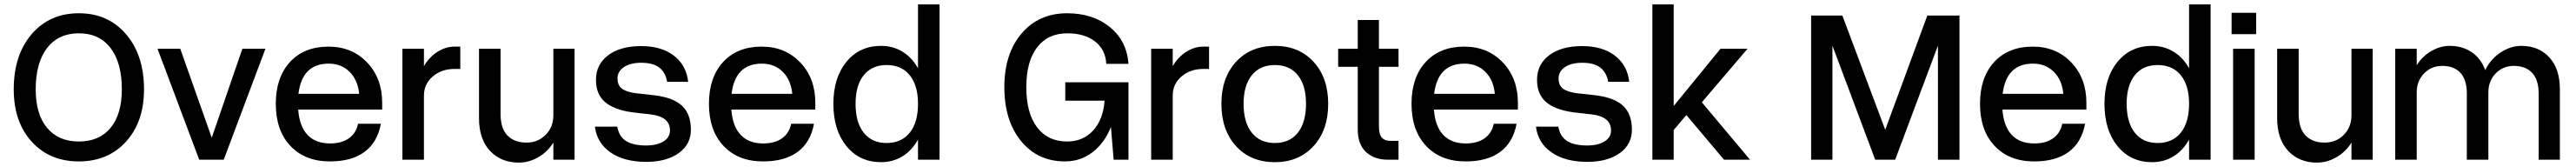

<svg xmlns="http://www.w3.org/2000/svg" viewBox="-20 -720 11623 753"><path d="M42 -316.9Q42 -471.7 122.8 -565.9Q203.6 -660.2 335.9 -660.2Q467.8 -660.2 548.8 -565.7Q629.9 -471.2 629.9 -316.9Q629.9 -170.9 548.8 -81.5Q467.8 7.8 335.9 7.8Q203.6 7.8 122.8 -81.5Q42 -170.9 42 -316.9ZM529.8 -316.9Q529.8 -437 479 -503.4Q428.2 -569.8 335.9 -569.8Q243.7 -569.8 192.4 -503.4Q141.1 -437 141.1 -316.9Q141.1 -205.1 192.4 -143.6Q243.7 -82 335.9 -82Q428.2 -82 479 -143.6Q529.8 -205.1 529.8 -316.9Z M690.9 -500H793.5L935.5 -99.1L1073.7 -500H1177.7L989.7 0H878.9Z M1224.6 -252Q1224.6 -371.1 1288.6 -440.4Q1352.5 -509.8 1462.4 -509.8Q1568.4 -509.8 1636.5 -438.5Q1704.6 -367.2 1704.6 -256.8V-226.1H1325.7Q1331.1 -150.9 1367.4 -112.1Q1403.8 -73.2 1469.7 -73.2Q1522 -73.2 1554.7 -96.7Q1587.4 -120.1 1595.7 -162.1H1698.7Q1683.1 -78.1 1625 -35.2Q1566.9 7.8 1468.8 7.8Q1356.4 7.8 1290.5 -62Q1224.6 -131.8 1224.6 -252ZM1463.4 -433.1Q1343.3 -433.1 1326.7 -296.9H1600.6Q1594.7 -359.4 1557.6 -396.2Q1520.5 -433.1 1463.4 -433.1Z M1795.9 -500H1893.1V-421.9Q1917.5 -463.4 1954.6 -486.6Q1991.7 -509.8 2030.3 -509.8H2057.1V-409.2H2031.2Q1972.7 -409.2 1932.9 -375.2Q1893.1 -341.3 1893.1 -289.1V0H1795.9Z M2238.8 -207Q2238.8 -141.1 2269.8 -109.1Q2300.8 -77.1 2356 -77.1Q2407.7 -77.1 2442.4 -112.1Q2477.1 -147 2477.1 -201.2V-500H2572.8V0H2477.1V-77.1Q2450.7 -34.7 2408.4 -10.7Q2366.2 13.2 2321.8 13.2Q2241.2 13.2 2191.4 -39.6Q2141.6 -92.3 2141.6 -187V-500H2238.8Z M2916.5 -204.1 2831.5 -213.9Q2749.5 -225.6 2709.5 -260.5Q2669.4 -295.4 2669.4 -359.9Q2669.4 -429.7 2724.4 -470.9Q2779.3 -512.2 2873.5 -512.2Q2964.4 -512.2 3020.8 -469.2Q3077.1 -426.3 3085.4 -351.1H2990.7Q2982.4 -395 2954.1 -416Q2925.8 -437 2873.5 -437Q2824.7 -437 2795.7 -417.7Q2766.6 -398.4 2766.6 -366.2Q2766.6 -335.4 2786.6 -320.3Q2806.6 -305.2 2848.6 -299.8L2936.5 -290Q3019.5 -279.3 3058.6 -242.2Q3097.7 -205.1 3097.7 -134.8Q3097.7 -68.8 3042.5 -29.5Q2987.3 9.8 2896.5 9.8Q2796.4 9.8 2735.1 -32.7Q2673.8 -75.2 2664.6 -148.9H2765.6Q2772.9 -105 2804.7 -84.5Q2836.4 -64 2895.5 -64Q2944.3 -64 2973.9 -82.3Q3003.4 -100.6 3003.4 -131.8Q3003.4 -193.8 2916.5 -204.1Z M3179.2 -252Q3179.2 -371.1 3243.2 -440.4Q3307.1 -509.8 3417 -509.8Q3522.9 -509.8 3591.1 -438.5Q3659.2 -367.2 3659.2 -256.8V-226.1H3280.3Q3285.6 -150.9 3322 -112.1Q3358.4 -73.2 3424.3 -73.2Q3476.6 -73.2 3509.3 -96.7Q3542 -120.1 3550.3 -162.1H3653.3Q3637.7 -78.1 3579.6 -35.2Q3521.5 7.8 3423.3 7.8Q3311 7.8 3245.1 -62Q3179.2 -131.8 3179.2 -252ZM3418 -433.1Q3297.9 -433.1 3281.2 -296.9H3555.2Q3549.3 -359.4 3512.2 -396.2Q3475.1 -433.1 3418 -433.1Z M4219.7 -700.2V0H4122.6V-90.8Q4095.7 -42 4052.7 -15.4Q4009.8 11.2 3955.6 11.2Q3858.9 11.2 3799.8 -61Q3740.7 -133.3 3740.7 -252Q3740.7 -369.6 3799.8 -441.4Q3858.9 -513.2 3955.6 -513.2Q4009.8 -513.2 4052.7 -486.8Q4095.7 -460.4 4122.6 -412.1V-700.2ZM3840.8 -252Q3840.8 -168 3877.7 -121.6Q3914.6 -75.2 3980.5 -75.2Q4047.9 -75.2 4085.2 -121.6Q4122.6 -168 4122.6 -252Q4122.6 -335 4085.2 -380.9Q4047.9 -426.8 3980.5 -426.8Q3914.6 -426.8 3877.7 -380.9Q3840.8 -335 3840.8 -252Z M4512.2 -327.1Q4512.2 -477.5 4589.8 -568.8Q4667.5 -660.2 4795.4 -660.2Q4911.6 -660.2 4988.3 -597.9Q5064.9 -535.6 5072.3 -432.1H4972.2Q4969.2 -495.6 4921.9 -532.7Q4874.5 -569.8 4796.4 -569.8Q4708.5 -569.8 4659.9 -506.3Q4611.3 -442.9 4611.3 -327.1Q4611.3 -210.4 4659.7 -146.2Q4708 -82 4795.4 -82Q4867.7 -82 4913.1 -131.8Q4958.5 -181.6 4964.4 -266.1H4787.1V-349.1H5072.3V0H5005.4L4993.2 -147.9Q4964.8 -75.7 4910.4 -33.9Q4856 7.8 4786.1 7.8Q4662.6 7.8 4587.4 -84.2Q4512.2 -176.3 4512.2 -327.1Z M5174.8 -500H5272V-421.9Q5296.4 -463.4 5333.5 -486.6Q5370.6 -509.8 5409.2 -509.8H5436V-409.2H5410.2Q5351.6 -409.2 5311.8 -375.2Q5272 -341.3 5272 -289.1V0H5174.8Z M5491.7 -252Q5491.7 -369.6 5557.9 -441.4Q5624 -513.2 5732.9 -513.2Q5841.3 -513.2 5907.5 -441.4Q5973.6 -369.6 5973.6 -252Q5973.6 -133.3 5907.2 -61Q5840.8 11.2 5732.9 11.2Q5624 11.2 5557.9 -61Q5491.7 -133.3 5491.7 -252ZM5873.5 -252Q5873.5 -335 5836.7 -380.9Q5799.8 -426.8 5732.9 -426.8Q5666 -426.8 5628.9 -380.9Q5591.8 -335 5591.8 -252Q5591.8 -168 5628.9 -121.6Q5666 -75.2 5732.9 -75.2Q5799.8 -75.2 5836.7 -121.6Q5873.5 -168 5873.5 -252Z M6291 -85V0H6241.7Q6181.6 0 6144.3 -34.4Q6106.9 -68.8 6106.9 -138.2V-418.9H6018.6V-500H6106.9V-629.9H6202.6V-500H6291V-418.9H6202.6V-150.9Q6202.6 -114.3 6215.6 -99.6Q6228.5 -85 6252.9 -85Z M6349.6 -252Q6349.6 -371.1 6413.6 -440.4Q6477.5 -509.8 6587.4 -509.8Q6693.4 -509.8 6761.5 -438.5Q6829.6 -367.2 6829.6 -256.8V-226.1H6450.7Q6456.1 -150.9 6492.4 -112.1Q6528.8 -73.2 6594.7 -73.2Q6647 -73.2 6679.7 -96.7Q6712.4 -120.1 6720.7 -162.1H6823.7Q6808.1 -78.1 6750 -35.2Q6691.9 7.8 6593.8 7.8Q6481.4 7.8 6415.5 -62Q6349.6 -131.8 6349.6 -252ZM6588.4 -433.1Q6468.3 -433.1 6451.7 -296.9H6725.6Q6719.7 -359.4 6682.6 -396.2Q6645.5 -433.1 6588.4 -433.1Z M7163.1 -204.1 7078.1 -213.9Q6996.1 -225.6 6956.1 -260.5Q6916 -295.4 6916 -359.9Q6916 -429.7 6970.9 -470.9Q7025.9 -512.2 7120.1 -512.2Q7210.9 -512.2 7267.3 -469.2Q7323.7 -426.3 7332 -351.1H7237.3Q7229 -395 7200.7 -416Q7172.4 -437 7120.1 -437Q7071.3 -437 7042.2 -417.7Q7013.2 -398.4 7013.2 -366.2Q7013.2 -335.4 7033.2 -320.3Q7053.2 -305.2 7095.2 -299.8L7183.1 -290Q7266.1 -279.3 7305.2 -242.2Q7344.2 -205.1 7344.2 -134.8Q7344.2 -68.8 7289.1 -29.5Q7233.9 9.8 7143.1 9.8Q7043 9.8 6981.7 -32.7Q6920.4 -75.2 6911.1 -148.9H7012.2Q7019.5 -105 7051.3 -84.5Q7083 -64 7142.1 -64Q7190.9 -64 7220.5 -82.3Q7250 -100.6 7250 -131.8Q7250 -193.8 7163.1 -204.1Z M7743.7 -500H7865.7L7659.7 -258.8L7877 0H7759.8L7589.8 -201.2L7532.7 -133.8V0H7436.5V-700.2H7532.7V-242.2Z M8532.2 0H8441.9L8249 -514.2V0H8152.8V-649.9H8293.9L8487.3 -134.8L8677.2 -649.9H8822.3V0H8725.1V-514.2Z M8915 -252Q8915 -371.1 8979 -440.4Q9043 -509.8 9152.8 -509.8Q9258.8 -509.8 9326.9 -438.5Q9395 -367.2 9395 -256.8V-226.1H9016.1Q9021.5 -150.9 9057.9 -112.1Q9094.2 -73.2 9160.2 -73.2Q9212.4 -73.2 9245.1 -96.7Q9277.8 -120.1 9286.1 -162.1H9389.2Q9373.5 -78.1 9315.4 -35.2Q9257.3 7.8 9159.2 7.8Q9046.9 7.8 8981 -62Q8915 -131.8 8915 -252ZM9153.8 -433.1Q9033.7 -433.1 9017.1 -296.9H9291Q9285.2 -359.4 9248 -396.2Q9210.9 -433.1 9153.8 -433.1Z M9955.6 -700.2V0H9858.4V-90.8Q9831.5 -42 9788.6 -15.4Q9745.6 11.2 9691.4 11.2Q9594.7 11.2 9535.6 -61Q9476.6 -133.3 9476.6 -252Q9476.6 -369.6 9535.6 -441.4Q9594.7 -513.2 9691.4 -513.2Q9745.6 -513.2 9788.6 -486.8Q9831.5 -460.4 9858.4 -412.1V-700.2ZM9576.7 -252Q9576.7 -168 9613.5 -121.6Q9650.4 -75.2 9716.3 -75.2Q9783.7 -75.2 9821 -121.6Q9858.4 -168 9858.4 -252Q9858.4 -335 9821 -380.9Q9783.7 -426.8 9716.3 -426.8Q9650.4 -426.8 9613.5 -380.9Q9576.7 -335 9576.7 -252Z M10050.3 -662.1H10161.1V-565.9H10050.3ZM10057.1 -500H10154.3V0H10057.1Z M10353 -207Q10353 -141.1 10384 -109.1Q10415 -77.1 10470.2 -77.1Q10522 -77.1 10556.6 -112.1Q10591.3 -147 10591.3 -201.2V-500H10687V0H10591.3V-77.1Q10564.9 -34.7 10522.7 -10.7Q10480.5 13.2 10436 13.2Q10355.5 13.2 10305.7 -39.6Q10255.9 -92.3 10255.9 -187V-500H10353Z M11111.8 -296.9Q11111.8 -360.8 11082.8 -391.8Q11053.7 -422.9 11001 -422.9Q10951.7 -422.9 10918.7 -388.9Q10885.7 -355 10885.7 -303.2V0H10788.6V-500H10885.7V-425.8Q10911.6 -466.8 10951.9 -490Q10992.2 -513.2 11034.7 -513.2Q11091.3 -513.2 11133.5 -484.9Q11175.8 -456.5 11194.8 -403.8Q11219.2 -454.1 11264.4 -483.6Q11309.6 -513.2 11357.9 -513.2Q11436 -513.2 11483.9 -461.4Q11531.7 -409.7 11531.7 -316.9V0H11436V-296.9Q11436 -360.8 11406.2 -391.8Q11376.5 -422.9 11323.7 -422.9Q11274.9 -422.9 11241.9 -388.9Q11209 -355 11209 -303.2V0H11111.8Z"/></svg>

Font: Overused Grotesk Medium
Style: Regular
Weight: 500
Version: Version 0.002